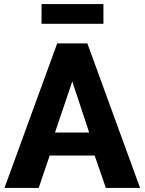

<svg xmlns="http://www.w3.org/2000/svg" viewBox="-20 -923 710 943"><path d="M488 -903H184V-806H488ZM170 0 224 -159H445L500 0H668L409 -710H261L2 0ZM335 -523 418 -272H250Z"/></svg>

Font: RT Raleway ExtraBold
Style: Regular
Weight: 400
Designer: Matt McInerney, Pablo Impallari, Rodrigo Fuenzalida — Edited by Milan Moffatt in April 2016
Foundry: Matt McInerney, Pablo Impallari, Rodrigo Fuenzalida — Edited by Milan Moffatt in April 2016
Version: Version 3.001